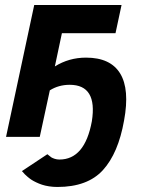

<svg xmlns="http://www.w3.org/2000/svg" viewBox="-20 -544 580 763"><path d="M322 -315Q419 -315 457.5 -252Q496 -189 473 -65Q450 65 389 132Q328 199 208 199Q191 199 175 196.5Q159 194 147 190Q135 186 123.5 180.5Q112 175 104.5 170Q97 165 89.5 158.5Q82 152 78.5 148.5Q75 145 71 140L67 136L168 69Q169 69 174 73.5Q179 78 183.5 81Q188 84 197 87Q206 90 216 90Q317 90 345 -62Q368 -207 257 -207Q213 -207 178 -185L138 0H4L116 -524H463L439 -412H226L198 -280Q254 -315 322 -315Z"/></svg>

Font: Raleway-v4020
Style: Bold Italic
Weight: 700
Italic angle: -12°
Designer: Matt McInerney, Pablo Impallari, Rodrigo Fuenzalida
Foundry: Matt McInerney, Pablo Impallari, Rodrigo Fuenzalida
Version: Version 4.020;PS 004.020;hotconv 1.0.88;makeotf.lib2.5.64775